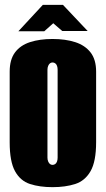

<svg xmlns="http://www.w3.org/2000/svg" viewBox="-20 -761 437 793"><path d="M197 12Q144 12 104 -1Q64 -14 42 -54Q20 -94 20 -173V-465Q20 -515 42 -544.5Q64 -574 104 -587Q144 -600 197 -600Q250 -600 290.5 -587Q331 -574 354 -544.5Q377 -515 377 -465V-174Q377 -94 354 -54Q331 -14 290.5 -1Q250 12 197 12ZM197 -80Q203 -80 208 -83.5Q213 -87 215.5 -94Q218 -101 218 -110V-473Q218 -482 215.5 -489Q213 -496 208 -499.5Q203 -503 197 -503Q191 -503 186.5 -499.5Q182 -496 179 -489Q176 -482 176 -473V-110Q176 -101 179 -94Q182 -87 186.5 -83.5Q191 -80 197 -80ZM56 -632 157 -741H240L342 -633H237L200 -665L163 -632Z"/></svg>

Font: Alumni Sans Thin Black
Style: Regular
Weight: 900
Version: Version 1.018